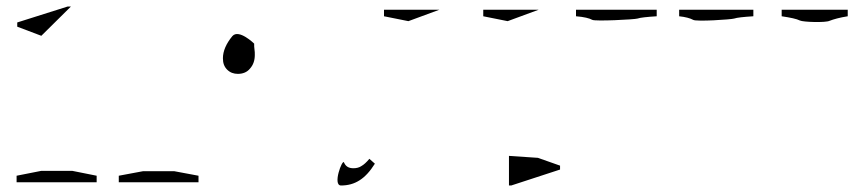

<svg xmlns="http://www.w3.org/2000/svg" viewBox="-20 -560 2625 590"><path d="M515 -34C515 -34 420 -34 420 -34C420 -34 345 -20 345 -20C345 -20 345 0 345 0C345 0 590 0 590 0C590 0 590 -20 590 -20C590 -20 515 -34 515 -34ZM202 -35C202 -35 107 -35 107 -35C107 -35 31 -20 31 -20C31 -20 31 0 31 0C31 0 277 0 277 0C277 0 277 -20 277 -20C277 -20 202 -35 202 -35ZM107 -450C107 -450 198 -540 198 -540C198 -540 188 -540 188 -540C188 -540 33 -491 33 -491C33 -491 33 -478 33 -478C33 -478 107 -450 107 -450Z M1037 -61C1032 -72 1001 10 1028 10C1028 10 1028 10 1028 10C1049 10 1068 5 1085 -6C1101 -16 1117 -33 1132 -57C1132 -57 1115 -72 1115 -72C1115 -72 1115 -72 1115 -72C1106 -61 1098 -54 1091 -50C1084 -45 1075 -43 1066 -43C1066 -43 1066 -43 1066 -43C1051 -43 1042 -49 1037 -61ZM761 -426C761 -426 714 -472 694 -449C675 -426 665 -403 665 -381C665 -381 665 -381 665 -381C665 -366 669 -355 678 -346C687 -337 698 -333 711 -333C711 -333 711 -333 711 -333C726 -333 739 -338 748 -349C758 -360 763 -374 763 -391C763 -391 763 -391 763 -391C763 -397 763 -403 762 -408C761 -414 761 -420 761 -426Z M1633 -75C1633 -75 1544 -81 1544 -81C1544 -81 1544 10 1544 10C1544 10 1551 10 1551 10C1551 10 1701 -39 1701 -39C1701 -39 1701 -51 1701 -51C1701 -51 1633 -75 1633 -75ZM1235 -495C1235 -495 1330 -530 1330 -530C1330 -530 1160 -530 1160 -530C1160 -530 1160 -510 1160 -510C1160 -510 1235 -495 1235 -495ZM1540 -495C1540 -495 1635 -530 1635 -530C1635 -530 1465 -530 1465 -530C1465 -530 1465 -510 1465 -510C1465 -510 1540 -495 1540 -495Z M2110 -499C2119 -493 2227 -500 2236 -503C2245 -506 2264 -508 2295 -510C2295 -510 2295 -530 2295 -530C2295 -530 2067 -530 2067 -530C2067 -530 2067 -510 2067 -510C2067 -510 2067 -510 2067 -510C2086 -508 2101 -504 2110 -499ZM2382 -530C2382 -530 2382 -510 2382 -510C2382 -510 2382 -510 2382 -510C2409 -506 2428 -502 2438 -497C2448 -492 2517 -490 2529 -496C2542 -501 2560 -506 2585 -510C2585 -510 2585 -530 2585 -530C2585 -530 2382 -530 2382 -530ZM1800 -499C1809 -494 1930 -500 1939 -503C1948 -506 1967 -508 1998 -510C1998 -510 1998 -530 1998 -530C1998 -530 1750 -530 1750 -530C1750 -530 1750 -510 1750 -510C1750 -510 1750 -510 1750 -510C1775 -508 1791 -504 1800 -499Z"/></svg>

Font: Only Serifs
Style: Regular
Weight: 500
Designer: Matt LaGrandeur
Version: Version 0.001